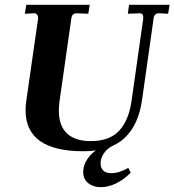

<svg xmlns="http://www.w3.org/2000/svg" viewBox="-20 -617 723 796"><path d="M325 96Q325 64 348 34.5Q371 5 414 -14H450Q425 -2 411 18Q397 38 397 61Q397 79 408 90Q419 101 441 101Q474 101 512 79L522 99Q493 128 461 143.5Q429 159 397 159Q367 159 346 142.5Q325 126 325 96ZM86 -160Q86 -178 89 -199L138 -541V-543Q138 -551 133.5 -556.5Q129 -562 122 -562L83 -560L89 -597H352L346 -560L298 -562Q279 -562 276 -542L227 -199Q224 -178 224 -159Q224 -95 258 -63.5Q292 -32 356 -32Q435 -32 475 -76Q515 -120 526 -203L574 -541V-544Q574 -562 559 -562L510 -560L515 -597H683L677 -560L639 -562Q620 -562 617 -542L569 -203Q554 -98 495.5 -44Q437 10 325 10Q86 10 86 -160Z"/></svg>

Font: Unna
Style: Bold Italic
Weight: 700
Italic angle: -8.05°
Designer: Jorge de Buen Unna
Foundry: Omnibus-Type
Version: Version 2.008